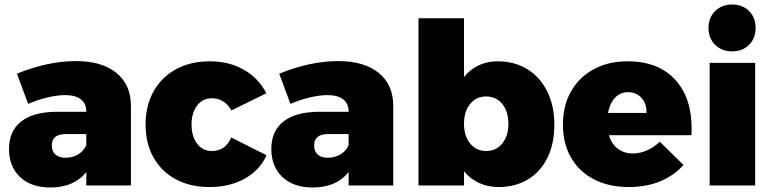

<svg xmlns="http://www.w3.org/2000/svg" viewBox="-20 -823 3432 852"><path d="M561 -353V0H363V-60Q338 -27 297.5 -9Q257 9 204 9Q118 9 69 -37.5Q20 -84 20 -162Q20 -241 73.5 -283.5Q127 -326 230 -327H363V-329Q363 -363 339 -382Q315 -401 269 -401Q236 -401 192.5 -391Q149 -381 105 -362L55 -496Q193 -552 317 -552Q432 -552 496.5 -499.5Q561 -447 561 -353ZM363 -179V-228H271Q210 -228 210 -177Q210 -151 226 -137Q242 -123 271 -123Q302 -123 327 -138Q352 -153 363 -179Z M920 -387Q880 -387 855 -355Q830 -323 830 -271Q830 -218 854.5 -185.5Q879 -153 920 -153Q981 -153 1006 -213L1163 -134Q1132 -67 1065.5 -30Q999 7 909 7Q824 7 760 -27.5Q696 -62 661 -124.5Q626 -187 626 -270Q626 -354 661.5 -417.5Q697 -481 761.5 -516Q826 -551 911 -551Q996 -551 1061.5 -514Q1127 -477 1162 -409L1007 -333Q993 -359 970.5 -373Q948 -387 920 -387Z M1725 -353V0H1527V-60Q1502 -27 1461.5 -9Q1421 9 1368 9Q1282 9 1233 -37.5Q1184 -84 1184 -162Q1184 -241 1237.5 -283.5Q1291 -326 1394 -327H1527V-329Q1527 -363 1503 -382Q1479 -401 1433 -401Q1400 -401 1356.5 -391Q1313 -381 1269 -362L1219 -496Q1357 -552 1481 -552Q1596 -552 1660.5 -499.5Q1725 -447 1725 -353ZM1527 -179V-228H1435Q1374 -228 1374 -177Q1374 -151 1390 -137Q1406 -123 1435 -123Q1466 -123 1491 -138Q1516 -153 1527 -179Z M2440 -269Q2440 -186 2409.5 -123.5Q2379 -61 2323 -27Q2267 7 2193 7Q2145 7 2106 -11Q2067 -29 2039 -63V0H1837V-742H2039V-481Q2066 -515 2104 -533Q2142 -551 2188 -551Q2263 -551 2320 -516Q2377 -481 2408.5 -417Q2440 -353 2440 -269ZM2236 -274Q2236 -328 2209 -361.5Q2182 -395 2137 -395Q2093 -395 2066 -361.5Q2039 -328 2039 -274Q2039 -220 2066 -186.5Q2093 -153 2137 -153Q2182 -153 2209 -186.5Q2236 -220 2236 -274Z M3049 -254Q3049 -233 3048 -223H2682Q2694 -184 2721.5 -163Q2749 -142 2788 -142Q2851 -142 2908 -194L3013 -91Q2970 -43 2908.5 -18Q2847 7 2771 7Q2681 7 2615 -27.5Q2549 -62 2513.5 -124.5Q2478 -187 2478 -270Q2478 -354 2514 -417.5Q2550 -481 2615 -516Q2680 -551 2765 -551Q2899 -551 2974 -471.5Q3049 -392 3049 -254ZM2767 -414Q2732 -414 2709 -389Q2686 -364 2678 -322H2849Q2850 -362 2827 -388Q2804 -414 2767 -414Z M3129 -544H3331V0H3129ZM3333 -699Q3333 -653 3304 -624Q3275 -595 3229 -595Q3183 -595 3153.5 -624Q3124 -653 3124 -699Q3124 -745 3153.5 -774Q3183 -803 3229 -803Q3275 -803 3304 -774Q3333 -745 3333 -699Z"/></svg>

Font: #9Slide03 Montserrat ExtraBold
Style: Regular
Weight: 800
Designer: Julieta Ulanovsky
Foundry: Julieta Ulanovsky
Version: Version 6.001